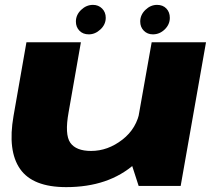

<svg xmlns="http://www.w3.org/2000/svg" viewBox="-20 -763 900 788"><path d="M549 0H721.5L825.5 -589.5H602.5L516 -102ZM312 -589.5H88.5L35.5 -287Q10.5 -144 62.5 -69.5Q114.5 5 251.5 5Q426 5 533.2 -90.5Q640.5 -186 653.5 -259L554.5 -312Q542 -236 482.2 -189.8Q422.5 -143.5 354 -143.5Q292 -143.5 268.5 -177.2Q245 -211 261.5 -302ZM344.5 -622Q370.5 -622 392.2 -642.2Q414 -662.5 414 -690Q414 -713 399 -728Q384 -743 361.5 -743Q334.5 -743 313 -722.5Q291.5 -702 291.5 -674.5Q291.5 -652 306 -637Q320.5 -622 344.5 -622ZM607.5 -622Q635 -622 656 -642.2Q677 -662.5 677 -690Q677 -713 662.8 -728Q648.5 -743 624.5 -743Q598 -743 576.8 -722.5Q555.5 -702 555.5 -674.5Q555.5 -652 570.2 -637Q585 -622 607.5 -622Z"/></svg>

Font: Anybody Expanded ExtraBold
Style: Italic
Weight: 800
Width: 7
Italic angle: -10°
Version: Version 1.113;gftools[0.9.25]